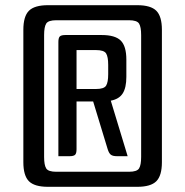

<svg xmlns="http://www.w3.org/2000/svg" viewBox="-20 -720 714 740"><path d="M150 -115Q150 -84 158 -71Q166 -58 197 -58H477Q508 -58 516 -71Q524 -84 524 -115V-585Q524 -616 516 -629Q508 -642 477 -642H197Q166 -642 158 -629Q150 -616 150 -585ZM70 -605Q70 -657 91.5 -678.5Q113 -700 165 -700H509Q561 -700 582.5 -678.5Q604 -657 604 -605V-95Q604 -43 582.5 -21.5Q561 0 509 0H165Q113 0 91.5 -21.5Q70 -43 70 -95ZM372 -585Q424 -585 445.5 -563.5Q467 -542 467 -490V-424Q467 -382 453 -360Q439 -338 407 -332L472 -118H431Q415 -118 407.5 -123.5Q400 -129 395 -145L339 -329H275V-145Q275 -129 269.5 -123.5Q264 -118 248 -118H205V-558Q205 -574 210.5 -579.5Q216 -585 232 -585ZM397 -470Q397 -501 389 -514Q381 -527 350 -527H275V-377H350Q381 -377 389 -390Q397 -403 397 -434Z"/></svg>

Font: Rationale
Style: Regular
Weight: 400
Designer: Cyreal (www.cyreal.org)
Foundry: Cyreal (www.cyreal.org)
Version: Version 1.011